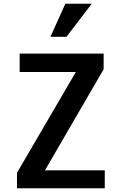

<svg xmlns="http://www.w3.org/2000/svg" viewBox="-20 -1001 627 1021"><path d="M70.3 -82 383.3 -618.2H84.5V-715.8H531.2V-632.8L219.2 -95.2H537.1V0H70.3ZM248 -805.2 327.6 -981H467.8L333.5 -805.2Z"/></svg>

Font: Monda SemiBold
Style: Regular
Weight: 600
Designer: Vernon Adams
Foundry: Vernon Adams
Version: Version 2.200